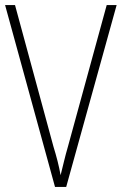

<svg xmlns="http://www.w3.org/2000/svg" viewBox="-20 -785 478 754"><path d="M438 -765 240 -51H196L0 -765H39L190 -209Q199 -180 206 -152.5Q213 -125 218 -97Q225 -125 231.5 -152Q238 -179 247 -210L399 -765Z"/></svg>

Font: Noto Sans Tamil UI Condensed ExtraLight
Style: Regular
Weight: 200
Width: 3
Designer: Jelle Bosma - Monotype Design Team
Foundry: Monotype Imaging Inc.
Version: Version 2.004; ttfautohint (v1.8.4.7-5d5b)